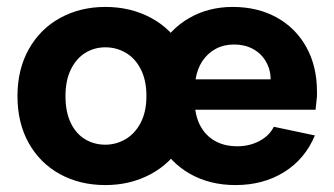

<svg xmlns="http://www.w3.org/2000/svg" viewBox="-20 -527 965 554"><path d="M30.4 -250Q30.4 -327 63.3 -385.5Q96.3 -444 154.1 -475.5Q211.9 -507 283.9 -507Q357 -507 415.6 -475.5Q474.3 -444 507.6 -385.5Q541 -327 541 -250Q541 -172.5 507.2 -114.2Q473.5 -56 414.9 -24.5Q356.3 7 284 7Q210.7 7 153.1 -24.5Q95.6 -56 63 -114Q30.4 -172 30.4 -250ZM402.5 -250Q402.5 -295.3 386.3 -327.1Q370.2 -358.8 342.9 -374.7Q315.6 -390.5 284.1 -390.5Q252.6 -390.5 226.5 -374.7Q200.4 -358.8 184.7 -327.1Q168.9 -295.3 168.9 -249.7Q168.9 -204.2 184.1 -172.5Q199.3 -140.9 225.5 -125.2Q251.7 -109.5 284 -109.5Q314.8 -109.5 342.2 -125.4Q369.6 -141.4 386 -173Q402.5 -204.7 402.5 -250ZM407.4 -254.5Q407.4 -327 438.7 -384.8Q469.9 -442.5 525.7 -474.8Q581.5 -507 651.5 -507Q723.5 -507 778.6 -476.5Q833.6 -446 864.1 -390.7Q894.6 -335.5 894.6 -262.9V-248.9Q893.6 -237.9 892.6 -229.9Q891.6 -222 890.6 -210.4H543.4Q547.9 -178.1 563.9 -154.2Q579.8 -130.3 605.5 -117.6Q631.2 -104.9 664.1 -104.9Q699.9 -104.9 728.5 -120.1Q757.2 -135.3 770.1 -161.2L888.6 -136.2Q860.1 -68.1 799.9 -30.5Q739.6 7 659.5 7Q585 7 527.7 -25.7Q470.4 -58.5 438.9 -117.7Q407.4 -177 407.4 -254.5ZM655.6 -398.6Q625.6 -398.6 602.2 -385.9Q578.8 -373.2 563.8 -350.6Q548.9 -327.9 544.4 -298.1H761.1Q760.6 -326.9 746.9 -350.1Q733.3 -373.2 709.6 -385.9Q685.9 -398.6 655.6 -398.6Z"/></svg>

Font: AF Albert Sans Medium
Style: Regular
Weight: 500
Designer: Andreas Rasmussen
Foundry: a.Foundry
Version: Version 1.300;Glyphs 3.2 (3231)